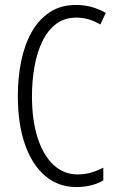

<svg xmlns="http://www.w3.org/2000/svg" viewBox="-20 -745 471 775"><path d="M289 -674Q240 -674 206 -648Q172 -622 150.5 -577Q129 -532 119 -475Q109 -418 109 -357Q109 -261 131.5 -190Q154 -119 195.5 -80Q237 -41 293 -41Q325 -41 351.5 -49.5Q378 -58 397 -68V-17Q376 -4 348 3Q320 10 288 10Q216 10 163 -34.5Q110 -79 81 -161.5Q52 -244 52 -358Q52 -432 65.5 -498Q79 -564 107.5 -615Q136 -666 180.5 -695.5Q225 -725 287 -725Q351 -725 407 -693L385 -646Q362 -660 337.5 -667Q313 -674 289 -674Z"/></svg>

Font: Noto Sans Myanmar ExtraCondensed Light
Style: Regular
Weight: 300
Width: 2
Designer: Monotype Design Team
Foundry: Monotype Imaging Inc.
Version: Version 2.107; ttfautohint (v1.8.4.7-5d5b)